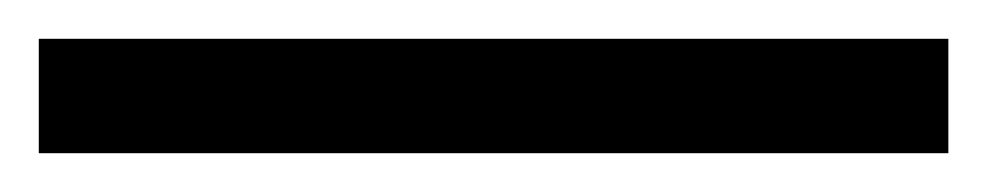

<svg xmlns="http://www.w3.org/2000/svg" viewBox="-25 63 509 99"><path d="M-5 142V83H464V142Z"/></svg>

Font: Noto Serif Myanmar
Style: Regular
Weight: 400
Designer: Ben Mitchell and the Monotype Design Team
Foundry: Monotype Imaging Inc.
Version: Version 2.106